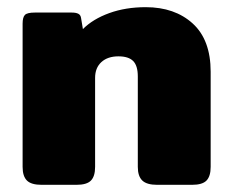

<svg xmlns="http://www.w3.org/2000/svg" viewBox="-20 -515 645 535"><path d="M43 -50V-449Q43 -467 49.5 -473.5Q56 -480 77 -480H180Q192 -480 198.5 -476.5Q205 -473 206 -464L211 -434Q239 -462 284.5 -478.5Q330 -495 386 -495Q467 -495 517 -449.5Q567 -404 567 -315V-50Q567 -24 555.5 -12Q544 0 515 0H418Q389 0 376.5 -12Q364 -24 364 -50V-302Q364 -332 351 -345Q338 -358 310 -358Q280 -358 262.5 -342Q245 -326 245 -298V-50Q245 -24 233.5 -12Q222 0 193 0H96Q67 0 55 -12Q43 -24 43 -50Z"/></svg>

Font: Mitr SemiBold
Style: Regular
Weight: 600
Designer: Thanarat Vachiruckul
Foundry: Cadson Demak
Version: Version 1.002